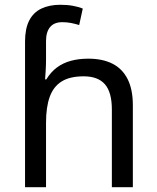

<svg xmlns="http://www.w3.org/2000/svg" viewBox="-20 -785 657 805"><path d="M85 -611Q85 -665 102.5 -699Q120 -733 153.5 -749Q187 -765 233 -765Q262 -765 286.5 -760.5Q311 -756 327 -749L312 -680Q296 -685 278.5 -688.5Q261 -692 241 -692Q207 -692 190 -671.5Q173 -651 173 -613V-535Q173 -513 171.5 -488Q170 -463 169 -452H174Q193 -483 218.5 -502Q244 -521 277 -530Q310 -539 350 -539Q410 -539 451.5 -518Q493 -497 515 -453.5Q537 -410 537 -343V0H449V-326Q449 -398 420 -431.5Q391 -465 331 -465Q273 -465 238.5 -443.5Q204 -422 188.5 -379Q173 -336 173 -271V0H85Z"/></svg>

Font: hexoriya15
Style: Book
Weight: 400
Designer: Jelle Bosma - Monotype Design Team
Foundry: Monotype Imaging Inc.
Version: Version 2.003